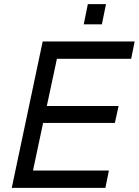

<svg xmlns="http://www.w3.org/2000/svg" viewBox="-20 -911 673 931"><path d="M37 0 187 -710H633L616 -626H256L207 -397H555L537 -315H189L140 -84H508L491 0ZM386 -793 406 -891H494L474 -793Z"/></svg>

Font: Geist Regular
Style: Italic
Weight: 400
Italic angle: -12°
Designer: Basement.studio, Andrés Briganti, Mateo Zaragoza
Foundry: Basement.studio, Vercel, Andrés Briganti, Guido Ferreyra, Mateo Zaragoza
Version: Version 1.500; ttfautohint (v1.8.4.7-5d5b)